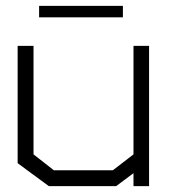

<svg xmlns="http://www.w3.org/2000/svg" viewBox="-20 -633 577 653"><path d="M434 0V-44L375 0H146L40 -78V-477H94V-108L163 -54H364L434 -108V-477H487V0ZM113 -613H398V-574H113Z"/></svg>

Font: Turret Road
Style: Regular
Weight: 400
Designer: Noponies
Foundry: Noponies
Version: Version 1.001; ttfautohint (v1.8)